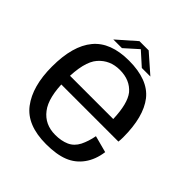

<svg xmlns="http://www.w3.org/2000/svg" viewBox="-192 -842 983 983"><g transform="rotate(45 299.5 -350.5)"><path d="M292.8 4.8V-61.9Q217 -61.9 174.5 -117.4Q131.5 -172.1 131.5 -297.5Q131.5 -430.2 175.8 -480.8Q220.2 -531.6 291.7 -531.6Q365.1 -531.6 406 -483.3Q441.6 -438.3 445.3 -329.6H120.6V-266.6H545.7Q547.6 -281.7 547.6 -299Q547.6 -447.6 488.7 -523.2Q429.2 -598.3 291.5 -598.3Q158 -598.3 96 -523.2Q33.5 -448 33.5 -297.7Q33.5 -155.6 94.5 -75.1Q154.8 4.8 292.8 4.8ZM292.8 -61.9V4.8Q368.2 4.8 417.2 -14.7Q466 -34.1 497 -77.1Q527.6 -119.4 536 -180.5L444.8 -204.8Q436.7 -161.2 419.4 -126Q401.6 -91 368.9 -76.3Q336.3 -61.9 292.8 -61.9ZM157.5 -617.8H220.1L292.2 -682.2L363.9 -617.8H425.9L325 -706.4H258.2Z"/></g></svg>

Font: Anybody Thin
Style: Regular
Weight: 100
Designer: Tyler Finck
Foundry: Etcetera Type Company
Version: Version 1.114;gftools[0.9.25]